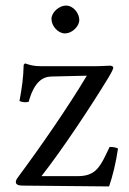

<svg xmlns="http://www.w3.org/2000/svg" viewBox="-20 -667 464 690"><path d="M71 -439C69 -439 65 -435 65 -433C64 -388 59 -353 50 -304C59 -300 71 -298 83 -301C103 -374 134 -391 164 -392L292 -395C224 -281 124 -137 46 -32C37 -20 37 -17 37 -12C37 -5 45 0 60 0L372 3C384 -31 397 -83 404 -133C398 -137 386 -139 374 -139L360 -110C335 -57 314 -35 262 -34H129C203 -128 307 -285 369 -387C384 -412 387 -420 387 -424C387 -428 382 -431 375 -431C370 -431 342 -429 313 -429H130C98 -429 86 -434 71 -439ZM165 -599C165 -573 189 -547 213 -547C241 -547 265 -574 265 -595C265 -619 244 -647 217 -647C193 -647 165 -623 165 -599Z"/></svg>

Font: Libertinus Serif
Style: Regular
Weight: 400
Designer: Philipp H. Poll, Khaled Hosny
Foundry: Caleb Maclennan
Version: Version 7.050;RELEASE